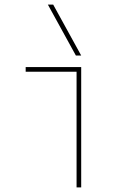

<svg xmlns="http://www.w3.org/2000/svg" viewBox="-20 -810 590 830"><path d="M311 0V-500H91V-520H331V0ZM308 -570 187 -790H210L331 -570Z"/></svg>

Font: M PLUS Code Latin SemiExpanded Thin
Style: Regular
Weight: 250
Width: 6
Designer: Coji Morishita
Foundry: UNDERFOREST DESIGN
Version: Version 1.002; ttfautohint (v1.8.3)